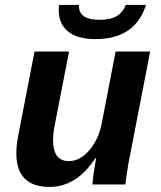

<svg xmlns="http://www.w3.org/2000/svg" viewBox="-20 -733 640 763"><path d="M254.4 -528.3 196.8 -231.9Q190.9 -201.2 190.9 -175.8Q190.9 -92.8 253.9 -92.8Q298.3 -92.8 335.4 -136.5Q372.6 -180.2 384.8 -245.1L439.5 -528.3H576.7L497.1 -118.2Q490.2 -85.9 484.9 -48.6Q479.5 -11.2 478 0H347.2Q351.1 -44.9 361.8 -105H359.4Q284.7 9.8 176.8 9.8Q44.9 9.8 44.9 -123.5Q44.9 -156.2 52.2 -192.9L117.2 -528.3ZM359.9 -577.6Q287.6 -577.6 250.5 -607.7Q213.4 -637.7 213.4 -693.4Q213.4 -708 214.4 -713.4H293.9V-708.5Q293.9 -654.3 375.5 -654.3Q418.5 -654.3 442.9 -668.5Q467.3 -682.6 480 -713.4H560.1Q517.1 -577.6 359.9 -577.6Z"/></svg>

Font: Liberation Mono
Style: Bold Italic
Weight: 700
Italic angle: -12°
Monospace: yes
Designer: Steve Matteson
Foundry: Ascender Corporation
Version: Version 2.1.5